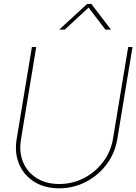

<svg xmlns="http://www.w3.org/2000/svg" viewBox="-20 -972 709 999"><path d="M287.6 7.8Q212.9 7.8 158.7 -25.9Q104.5 -59.6 79.6 -117.9Q54.7 -176.3 66.9 -250L146 -727.5H168.5L89.4 -248Q78.1 -180.7 100.3 -127.9Q122.6 -75.2 171.4 -44.9Q220.2 -14.6 288.1 -14.6Q357.4 -14.6 416.7 -45.4Q476.1 -76.2 516.4 -129.4Q556.6 -182.6 567.9 -250L647 -727.5H669.4L590.3 -248Q578.1 -174.3 534.4 -116.5Q490.7 -58.6 426.3 -25.4Q361.8 7.8 287.6 7.8ZM316.9 -817.9H288.1L288.6 -818.4L433.6 -951.7H455.1L557.1 -818.4L556.6 -817.9H528.3L440.9 -932.6Z"/></svg>

Font: Inter Display Thin
Style: Italic
Weight: 100
Italic angle: -9.39999°
Designer: Rasmus Andersson
Foundry: rsms
Version: Version 4.000;git-a52131595